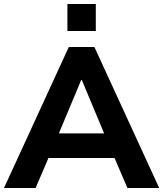

<svg xmlns="http://www.w3.org/2000/svg" viewBox="-26 -940 816 960"><path d="M-6 0 318 -705H446L770 0H611L527 -196L590 -150H173L236 -196L152 0ZM380 -540 252 -234 225 -273H538L511 -234L383 -540ZM311 -785V-920H453V-785Z"/></svg>

Font: Nunito Sans 11pt ExtraBold
Style: Regular
Weight: 800
Version: Version 3.101;gftools[0.9.27]